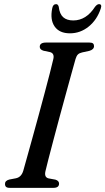

<svg xmlns="http://www.w3.org/2000/svg" viewBox="-20 -905 508 925"><path d="M199 -80.5Q192 -50.5 214.5 -45.5L247 -39.5Q264.5 -34 264.5 -20.5Q264.5 0 237.5 0H27Q14 0 9 -5Q4 -10 4 -18Q3.5 -34.5 24.5 -40L56 -46Q82.5 -51 92 -82Q98 -103.5 109.5 -144.5Q121 -185.5 135.5 -238Q150 -290.5 165.5 -347.2Q181 -404 195.2 -457.5Q209.5 -511 220.5 -554Q231.5 -597 237 -621Q243 -648 221 -654L190 -660.5Q171.5 -666 171.5 -679.5Q171.5 -700 202 -700H410.5Q423.5 -700 428.2 -695.5Q433 -691 433 -683Q433 -666.5 410.5 -660L376 -652.5Q362.5 -649.5 355.5 -642.8Q348.5 -636 344 -621Q337 -596 324.5 -551.2Q312 -506.5 297 -451.2Q282 -396 266.2 -338.2Q250.5 -280.5 236.8 -228Q223 -175.5 212.8 -136.2Q202.5 -97 199 -80.5ZM333 -806.5Q395.5 -806.5 438 -872.5Q448 -885 457 -885Q472.5 -885 465.5 -864Q447.5 -809.5 407.2 -777Q367 -744.5 317 -744.5Q266.5 -744.5 243.5 -777Q220.5 -809.5 231.5 -864.5Q235 -885 250.5 -885Q259.5 -885 263 -872.5Q267 -837.5 284.5 -822Q302 -806.5 333 -806.5Z"/></svg>

Font: Fraunces 72pt S050
Style: Italic
Weight: 400
Italic angle: -16°
Version: Version 1.000; ttfautohint (v1.8.3)